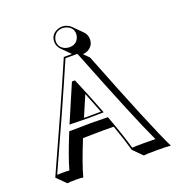

<svg xmlns="http://www.w3.org/2000/svg" viewBox="-156 -961 1068 1149"><g transform="rotate(-20 378.5 -386.5)"><path d="M256.8 -162.6Q198.2 -18.6 177.7 59.6Q165 56.6 132.3 56.6Q88.9 56.6 76.7 59.6L20 2.9Q190.4 -370.1 314.9 -658.2H367.2L312.5 -712.9Q292.5 -733.9 292 -762.2Q292 -805.7 331.5 -824.7Q348.6 -832.5 367.2 -833Q399.9 -832 421.9 -811L478.5 -754.4Q498.5 -733.4 498.5 -705.6Q498.5 -662.6 459.5 -642.6Q444.3 -635.7 428.2 -634.8L461.4 -601.6Q665.5 -82.5 735.4 59.6Q717.8 56.6 644.5 56.6Q581.1 56.6 563.5 59.6L506.8 2.9Q488.3 -64.5 452.6 -164.1Q416 -164.6 389.6 -164.6Q333 -164.6 256.8 -162.6ZM303.7 -274.4Q317.9 -274.4 328.1 -273.9Q359.9 -273.9 411.6 -274.9Q382.8 -350.1 359.9 -405.8ZM301.8 -762.2Q301.8 -724.1 337.4 -707.5Q351.6 -701.2 367.2 -701.2Q409.2 -701.2 425.8 -735.8Q431.6 -748.5 432.1 -762.2Q432.1 -800.3 396.5 -816.4Q382.3 -822.8 367.2 -823.2Q325.2 -823.2 308.1 -788.1Q301.8 -775.4 301.8 -762.2ZM190.9 -223.1 193.4 -229H200.2Q276.4 -231 333 -231Q371.6 -231 432.6 -229.5H439.5L441.9 -223.1Q489.3 -95.2 514.2 -7.8Q536.1 -9.8 587.9 -9.8Q637.2 -9.8 662.1 -8.8Q585.4 -171.9 397.9 -647.9H321.8Q200.7 -368.2 36.6 -9.3Q52.2 -10.3 76.2 -9.8Q101.1 -9.8 113.8 -8.3Q135.7 -87.4 190.9 -223.1ZM420.9 -278.8 425.8 -265.6 411.6 -265.1Q359.4 -264.2 328.1 -264.2Q311 -264.2 266.6 -265.1Q236.3 -265.6 223.6 -266.1H208.5L310.5 -503.9H329.6L332 -498Q372.6 -403.8 420.9 -278.8Z"/></g></svg>

Font: Linux Biolinum Shadow O
Style: Bold
Weight: 700
Designer: Philipp H. Poll
Foundry: Philipp H. Poll
Version: Version 0.9.2